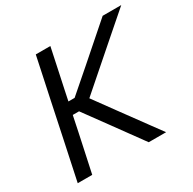

<svg xmlns="http://www.w3.org/2000/svg" viewBox="-157 -873 1036 1033"><g transform="rotate(-30 361.0 -356.5)"><path d="M40 0Q52.5 -59 64.2 -114Q76 -169 90 -235.5L140 -473Q154.5 -541 166.5 -597.2Q178.5 -653.5 191 -713H281.5Q269 -653.5 257 -597.2Q245 -541 230.5 -473L216.5 -406H255L396 -528.5Q445 -571.5 493.5 -614Q542 -656.5 606.5 -713H722Q655 -654.5 591.2 -599.2Q527.5 -544 465 -489L322.5 -364.5L419 -232Q446 -195 477 -152.8Q508 -110.5 537.2 -70.5Q566.5 -30.5 589 0H481Q443.5 -51.5 410.8 -96.5Q378 -141.5 346.5 -185L239.5 -331.5H200.5L180.5 -235.5Q166 -169 154.5 -114Q143 -59 130 0Z"/></g></svg>

Font: Commissioner
Style: Italic
Weight: 400
Italic angle: -12°
Designer: Kostas Bartsokas
Foundry: Kostas Bartsokas
Version: Version 1.000; ttfautohint (v1.8.3)